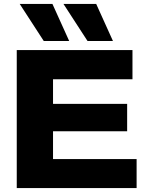

<svg xmlns="http://www.w3.org/2000/svg" viewBox="-20 -954 742 974"><path d="M65 0V-700H652V-552H249V-427H625V-288H249V-147H673V0ZM424 -746 302 -934H468L553 -746ZM202 -746 80 -934H246L331 -746Z"/></svg>

Font: Georama SemiExpanded
Style: Bold
Weight: 700
Width: 6
Designer: Jean-Baptiste Levee
Foundry: Production Type
Version: Version 1.001